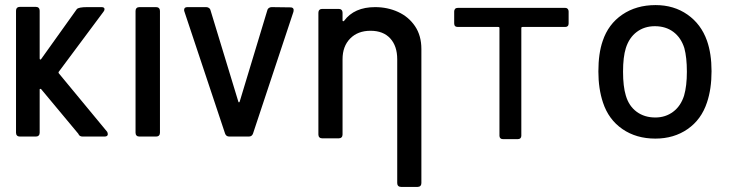

<svg xmlns="http://www.w3.org/2000/svg" viewBox="-20 -537 2873 755"><path d="M43 -15V-495Q43 -502 47 -506Q51 -510 58 -510H121Q128 -510 132 -506Q136 -502 136 -495V-307Q136 -304 138 -303Q140 -302 142 -305L282 -501Q289 -509 323 -509H379Q391 -509 391 -501Q391 -496 387 -491L212 -256Q209 -253 211 -249L402 -18L404 -10Q404 0 391 0H305Q292 0 288 -11L143 -185Q142 -187 139.5 -187.5Q137 -188 136 -186V-15Q136 -8 132 -4Q128 0 121 0H58Q51 0 47 -4Q43 -8 43 -15Z M513 -15V-494Q513 -501 517 -505Q521 -509 528 -509H594Q601 -509 605 -505Q609 -501 609 -494V-15Q609 -8 605 -4Q601 0 594 0H528Q521 0 517 -4Q513 -8 513 -15Z M865 -12 705 -492Q704 -494 704 -498Q704 -509 717 -509H791Q797 -509 802 -505.5Q807 -502 808 -496L917 -138Q918 -134 920 -134.5Q922 -135 923 -139L1031 -496Q1032 -502 1037 -505.5Q1042 -509 1048 -509L1122 -508Q1130 -508 1133 -503.5Q1136 -499 1134 -491L975 -12Q971 0 958 0H882Q869 0 865 -12Z M1312 7H1247Q1240 7 1236 3Q1232 -1 1232 -8V-487Q1232 -494 1236 -498Q1240 -502 1247 -502H1312Q1319 -502 1323 -498Q1327 -494 1327 -487V-457Q1327 -454 1329 -453.5Q1331 -453 1333 -455Q1373 -509 1455 -509Q1504 -509 1545.5 -490Q1587 -471 1612 -434Q1637 -397 1637 -344V183Q1637 190 1633 194Q1629 198 1622 198H1557Q1550 198 1546 194Q1542 190 1542 183V-304Q1542 -356 1514.5 -386Q1487 -416 1437 -416Q1387 -416 1357 -385.5Q1327 -355 1327 -304V-8Q1327 -1 1323 3Q1319 7 1312 7Z M2216 -492V-445Q2216 -438 2212.5 -434.5Q2209 -431 2203 -431H2035Q2030 -431 2030 -427V-3Q2030 3 2026.5 6.5Q2023 10 2017 10H1957Q1951 10 1947.5 6.5Q1944 3 1944 -3V-427Q1944 -431 1939 -431H1780Q1773 -431 1769.5 -434.5Q1766 -438 1766 -445V-492Q1766 -498 1769.5 -502Q1773 -506 1780 -506H2203Q2209 -506 2212.5 -502Q2216 -498 2216 -492Z M2351 -134Q2333 -188 2333 -256Q2333 -327 2350 -376Q2372 -442 2427 -479.5Q2482 -517 2558 -517Q2630 -517 2683.5 -479.5Q2737 -442 2760 -377Q2778 -326 2778 -257Q2778 -187 2760 -134Q2738 -67 2684 -29.5Q2630 8 2557 8Q2482 8 2427.5 -29.5Q2373 -67 2351 -134ZM2670 -161Q2681 -199 2681 -255Q2681 -311 2671 -348Q2658 -389 2628 -411.5Q2598 -434 2555 -434Q2514 -434 2484 -411.5Q2454 -389 2441 -348Q2430 -313 2430 -255Q2430 -197 2441 -161Q2453 -120 2483.5 -97.5Q2514 -75 2557 -75Q2597 -75 2627 -97.5Q2657 -120 2670 -161Z"/></svg>

Font: Barlow_Medium_SS
Style: Regular
Weight: 500
Designer: Jeremy Tribby
Foundry: Jeremy Tribby
Version: Version 1.101 August 23, 2024